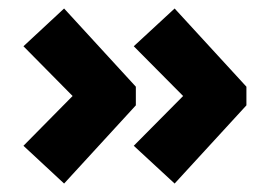

<svg xmlns="http://www.w3.org/2000/svg" viewBox="-20 -561 630 452"><path d="M560.1 -356.9V-313L391.1 -128.9L294.9 -217.8L411.1 -335L294.9 -452.1L391.1 -541ZM299.8 -356.9V-313L130.9 -128.9L35.2 -217.8L150.9 -335L35.2 -452.1L130.9 -541Z"/></svg>

Font: Syncopate
Style: Bold
Weight: 700
Designer: Astigmatic (AOETI)
Foundry: Astigmatic (AOETI)
Version: Version 1.001 2011